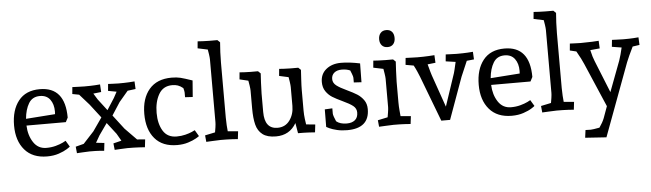

<svg xmlns="http://www.w3.org/2000/svg" viewBox="-56 -990 4936 1455"><g transform="rotate(-5 2412.0 -262.5)"><path d="M418.9 -96.2 446.8 -49.8Q446.8 -47.9 422.9 -32.5Q398.9 -17.1 359.4 -3.7Q319.8 9.8 270 9.8Q159.2 9.8 99.6 -59.6Q40 -128.9 40 -245.1Q40 -362.3 95.5 -432.6Q150.9 -502.9 257.8 -502.9Q449.7 -502.9 450.2 -270L433.1 -236.8H133.8Q136.7 -161.6 171.9 -108.4Q207 -55.2 270 -55.2Q308.1 -55.2 341.1 -64.2Q374 -73.2 396.5 -84.2Q418.9 -95.2 418.9 -96.2ZM134.8 -288.1 356.9 -304.2 357.9 -324.2Q357.9 -380.4 331.5 -415.8Q305.2 -451.2 253.9 -451.2Q196.8 -451.2 168.9 -405Q141.1 -358.9 134.8 -288.1Z M1013.7 4.9Q1003.9 3.9 967.3 2Q930.7 0 880.4 0Q856.4 1 825.9 2.4Q795.4 3.9 783.7 4.9L778.3 -44.9L840.3 -60.1L808.6 -115.2L740.7 -203.1L678.7 -115.2L647.5 -61L710.4 -54.2L703.6 4.9Q697.8 3.9 670.7 2Q643.6 0 593.8 0Q569.8 1 539.1 2.4Q508.3 3.9 496.6 4.9L491.7 -44.9L553.7 -61L634.8 -148.9L704.6 -249L624.5 -353L551.8 -435.1L500.5 -444.8L505.4 -497.1Q516.6 -497.1 544.7 -495.6Q572.8 -494.1 595.7 -494.1Q645.5 -494.1 677 -496.1Q708.5 -498 716.3 -499L719.7 -440.9L659.7 -434.1L688.5 -387.2L755.4 -299.8L811.5 -387.2L836.4 -433.1L772.5 -444.8L777.3 -497.1Q786.1 -497.1 810.3 -495.6Q834.5 -494.1 854.5 -494.1Q904.3 -494.1 937.5 -496.1Q970.7 -498 978.5 -499L981.4 -440.9L920.4 -433.1L852.5 -353L789.6 -255.9L871.6 -148.9L959.5 -59.1L1020.5 -54.2Z M1417.5 -467.8 1407.7 -342.8 1349.6 -346.2V-381.8Q1349.6 -391.6 1342.8 -416Q1321.8 -433.1 1302.7 -439.5Q1283.7 -445.8 1260.7 -445.8Q1190.9 -445.8 1157.7 -387.9Q1124.5 -330.1 1124.5 -246.1Q1124.5 -163.1 1157.7 -109.1Q1190.9 -55.2 1260.7 -55.2Q1295.9 -55.2 1326.9 -63Q1357.9 -70.8 1376.7 -79.3Q1395.5 -87.9 1400.9 -90.8L1428.7 -43.9Q1428.7 -42 1404.8 -28.1Q1380.9 -14.2 1343.3 -2.2Q1305.7 9.8 1259.8 9.8Q1147.9 9.8 1089.4 -59.1Q1030.8 -127.9 1030.8 -246.1Q1030.8 -364.3 1089.8 -433.6Q1148.9 -502.9 1260.7 -502.9Q1299.8 -502.9 1327.9 -495.8Q1356 -488.8 1417.5 -467.8Z M1573.7 -755.9H1631.3L1650.4 -737.8Q1647.5 -708 1645.5 -663.1Q1643.6 -618.2 1643.6 -585V-167Q1643.6 -139.2 1645.5 -107.2Q1647.5 -75.2 1649.4 -61L1727.5 -54.2L1720.7 4.9Q1711.9 3.9 1676.8 2Q1641.6 0 1591.3 0Q1565.4 1 1530.5 2.4Q1495.6 3.9 1480.5 4.9L1475.6 -44.9L1552.7 -61Q1555.7 -74.2 1559.1 -99.1Q1562.5 -124 1562.5 -137.2V-615.2Q1562.5 -628.4 1558.6 -655.3Q1554.7 -682.1 1552.7 -690.9L1476.6 -707L1481.4 -759.8Q1493.7 -758.8 1522.2 -757.3Q1550.8 -755.9 1573.7 -755.9Z M2165.5 -494.1H2223.6L2242.7 -476.1Q2241.7 -459 2238.5 -406.5Q2235.4 -354 2235.4 -323.2V-167Q2235.4 -136.2 2239.5 -103.5Q2243.7 -70.8 2245.6 -61L2314.5 -54.2L2307.6 4.9Q2298.8 3.9 2263.7 2Q2228.5 0 2178.7 0L2165.5 -78.1Q2114.7 9.8 2010.7 9.8Q1944.8 9.8 1909.2 -17.6Q1873.5 -44.9 1861.1 -93.5Q1848.6 -142.1 1848.6 -216.8V-353Q1848.6 -366.2 1844.5 -393.1Q1840.3 -419.9 1838.4 -429.2L1772.5 -444.8L1777.3 -498Q1787.1 -497.1 1812.7 -495.6Q1838.4 -494.1 1859.4 -494.1H1917.5L1936.5 -476.1Q1935.5 -459 1932.6 -406.5Q1929.7 -354 1929.7 -323.2V-183.1Q1929.7 -54.2 2028.3 -54.2Q2087.4 -54.2 2120.8 -100.1Q2154.3 -146 2154.3 -210V-353Q2154.3 -366.2 2150.4 -393.1Q2146.5 -419.9 2144.5 -429.2L2073.7 -444.8L2078.6 -498Q2089.4 -497.1 2116.5 -495.6Q2143.6 -494.1 2165.5 -494.1Z M2454.1 -124Q2454.1 -117.2 2460.2 -99.6Q2466.3 -82 2474.1 -64.9Q2502.9 -41 2553.2 -41Q2593.3 -41 2616.2 -60.1Q2639.2 -79.1 2639.2 -117.2Q2639.2 -147.9 2614.3 -168Q2589.4 -188 2535.2 -212.9Q2488.3 -234.9 2460.2 -252.4Q2432.1 -270 2412.1 -299.1Q2392.1 -328.1 2392.1 -370.1Q2392.1 -431.2 2436.3 -467Q2480.5 -502.9 2549.3 -502.9Q2613.3 -502.9 2693.4 -485.8L2691.4 -342.8L2633.3 -346.2V-381.8Q2633.3 -390.6 2624.8 -412.8Q2616.2 -435.1 2614.3 -439Q2587.4 -451.2 2550.3 -451.2Q2514.2 -451.2 2493.2 -433.6Q2472.2 -416 2472.2 -386.2Q2472.2 -356.4 2498.3 -336.2Q2524.4 -315.9 2576.2 -292Q2623 -270 2651.6 -252Q2680.2 -233.9 2700.7 -205.3Q2721.2 -176.8 2721.2 -136.2Q2721.2 9.8 2552.2 9.8Q2510.3 9.8 2475.3 1.5Q2440.4 -6.8 2418 -17.3Q2395.5 -27.8 2395.5 -28.8L2396.5 -162.1L2454.1 -165Z M2970.7 -654.8Q2970.7 -626 2955.3 -608.4Q2939.9 -590.8 2912.1 -590.8Q2884.3 -590.8 2868.7 -608.4Q2853 -626 2853 -654.8Q2853 -683.6 2868.4 -701.9Q2883.8 -720.2 2912.1 -720.2Q2939.9 -720.2 2955.3 -703.1Q2970.7 -686 2970.7 -654.8ZM2905.8 0Q2879.9 1 2845 2.4Q2810.1 3.9 2794.9 4.9L2790 -44.9L2865.7 -61Q2867.7 -69.8 2871.8 -97.4Q2876 -125 2876 -137.2V-353Q2876 -365.2 2871.8 -392.6Q2867.7 -419.9 2865.7 -429.2L2790 -444.8L2794.9 -498Q2807.1 -497.1 2835.4 -495.6Q2863.8 -494.1 2886.7 -494.1H2944.8L2963.9 -476.1Q2962.9 -459 2960 -406.5Q2957 -354 2957 -323.2V-167Q2957 -136.2 2960 -103.5Q2962.9 -70.8 2963.9 -61L3042 -54.2L3034.7 4.9Q3025.9 3.9 2991 2Q2956.1 0 2905.8 0Z M3450.7 -318.8 3335.4 0H3268.6L3137.7 -344.2Q3131.8 -359.4 3120.4 -385.7Q3108.9 -412.1 3096.7 -434.1L3035.6 -444.8L3040.5 -497.1Q3051.8 -497.1 3079.8 -495.6Q3107.9 -494.1 3129.9 -494.1Q3179.7 -494.1 3215.1 -496.1Q3250.5 -498 3259.8 -499L3262.7 -440.9L3202.6 -434.1Q3221.7 -362.3 3226.6 -349.1L3312.5 -103L3395.5 -351.1Q3399.4 -362.3 3415.5 -434.1L3340.8 -444.8L3345.7 -497.1Q3355.5 -497.1 3381.6 -495.6Q3407.7 -494.1 3429.7 -494.1Q3479.5 -494.1 3512 -496.1Q3544.4 -498 3552.7 -499L3555.7 -440.9L3500.5 -435.1Q3469.7 -365.7 3450.7 -318.8Z M3953.6 -96.2 3981.4 -49.8Q3981.4 -47.9 3957.5 -32.5Q3933.6 -17.1 3894 -3.7Q3854.5 9.8 3804.7 9.8Q3693.8 9.8 3634.3 -59.6Q3574.7 -128.9 3574.7 -245.1Q3574.7 -362.3 3630.1 -432.6Q3685.5 -502.9 3792.5 -502.9Q3984.4 -502.9 3984.9 -270L3967.8 -236.8H3668.5Q3671.4 -161.6 3706.5 -108.4Q3741.7 -55.2 3804.7 -55.2Q3842.8 -55.2 3875.7 -64.2Q3908.7 -73.2 3931.2 -84.2Q3953.6 -95.2 3953.6 -96.2ZM3669.4 -288.1 3891.6 -304.2 3892.6 -324.2Q3892.6 -380.4 3866.2 -415.8Q3839.8 -451.2 3788.6 -451.2Q3731.4 -451.2 3703.6 -405Q3675.8 -358.9 3669.4 -288.1Z M4129.4 -755.9H4187L4206.1 -737.8Q4203.1 -708 4201.2 -663.1Q4199.2 -618.2 4199.2 -585V-167Q4199.2 -139.2 4201.2 -107.2Q4203.1 -75.2 4205.1 -61L4283.2 -54.2L4276.4 4.9Q4267.6 3.9 4232.4 2Q4197.3 0 4147 0Q4121.1 1 4086.2 2.4Q4051.3 3.9 4036.1 4.9L4031.2 -44.9L4108.4 -61Q4111.3 -74.2 4114.7 -99.1Q4118.2 -124 4118.2 -137.2V-615.2Q4118.2 -628.4 4114.3 -655.3Q4110.4 -682.1 4108.4 -690.9L4032.2 -707L4037.1 -759.8Q4049.3 -758.8 4077.9 -757.3Q4106.4 -755.9 4129.4 -755.9Z M4678.2 -433.1 4605 -444.8 4610.4 -497.1Q4621.6 -497.1 4648.4 -495.6Q4675.3 -494.1 4697.3 -494.1Q4744.1 -494.1 4774.7 -496.1Q4805.2 -498 4812 -499L4814.9 -440.9L4762.2 -433.1Q4726.1 -359.9 4710 -318.8L4504.4 234.9L4343.3 224.1L4351.1 166L4391.1 167Q4406.2 167 4458 157.2Q4482.9 122.1 4496.1 88.9L4528.3 0L4385.3 -333Q4370.1 -370.1 4334 -433.1L4285.2 -444.8L4290 -497.1Q4299.8 -497.1 4325.4 -495.6Q4351.1 -494.1 4372.1 -494.1Q4421.9 -494.1 4460.4 -496.1Q4499 -498 4509.3 -499L4512.2 -440.9L4439.9 -434.1Q4453.1 -377 4465.3 -349.1L4564 -104L4651.4 -335.9Q4658.2 -355 4665.3 -381.1Q4672.4 -407.2 4678.2 -433.1Z"/></g></svg>

Font: Sura
Style: Regular
Weight: 400
Designer: Carolina Giovagnoli
Foundry: Huerta Tipografica
Version: Version 1.003;PS 001.002;hotconv 1.0.70;makeotf.lib2.5.58329